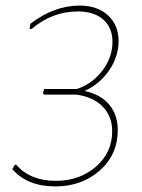

<svg xmlns="http://www.w3.org/2000/svg" viewBox="-20 -661 509 688"><path d="M178 7Q78 7 24 -55L33 -70L38 -71Q88 -13 180 -13Q265 -13 323.5 -63.5Q382 -114 382 -191Q382 -244 348 -279Q314 -314 253 -322H139L134 -326L138 -342H255Q310 -360 346.5 -407.5Q383 -455 383 -511Q383 -562 350 -591Q317 -620 259 -620Q167 -620 93 -557L86 -558L89 -576Q174 -641 265 -641Q329 -641 367 -606Q405 -571 405 -514Q405 -459 371.5 -409.5Q338 -360 283 -335Q340 -323 371 -286.5Q402 -250 402 -195Q402 -107 337.5 -50Q273 7 178 7Z"/></svg>

Font: Alegreya Sans SC Thin
Style: Italic
Weight: 100
Italic angle: -7°
Designer: Juan Pablo del Peral
Foundry: Huerta Tipografica
Version: Version 2.007